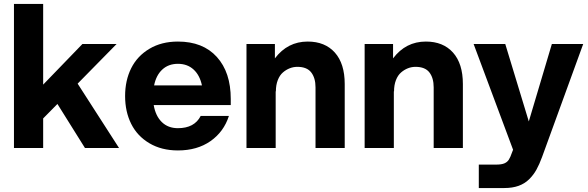

<svg xmlns="http://www.w3.org/2000/svg" viewBox="-20 -740 2941 960"><path d="M49.8 0V-720.2H195.8V-316.9L392.1 -520H563L368.2 -321.8L575.2 0H404.8L267.1 -220.2L195.8 -147.9V0Z M869.6 12.2Q787.6 12.2 727.1 -23.7Q666.5 -59.6 636 -120.6Q605.5 -181.6 605.5 -259.8Q605.5 -337.9 636 -398.9Q666.5 -460 727.1 -496.1Q787.6 -532.2 869.6 -532.2Q994.6 -532.2 1064.2 -455.3Q1133.8 -378.4 1133.8 -245.1V-214.8H748.5Q757.8 -160.2 789.1 -129.6Q820.3 -99.1 869.6 -99.1Q952.1 -99.1 983.4 -160.2H1124.5Q1099.1 -81.1 1032.5 -34.4Q965.8 12.2 869.6 12.2ZM750.5 -313H989.7Q979 -363.8 948 -392.3Q917 -420.9 869.6 -420.9Q822.3 -420.9 791.5 -392.3Q760.7 -363.8 750.5 -313Z M1557.6 -303.2Q1557.6 -350.1 1536.1 -377.9Q1514.6 -405.8 1466.8 -405.8Q1447.3 -405.8 1429 -398.7Q1410.6 -391.6 1394.5 -377.7Q1378.4 -363.8 1368.9 -339.4Q1359.4 -314.9 1359.4 -283.2H1358.4V0H1212.4V-520H1354.5V-448.2Q1418 -532.2 1518.6 -532.2Q1605 -532.2 1654.3 -477.1Q1703.6 -421.9 1703.6 -319.8V0H1557.6Z M2148.4 -303.2Q2148.4 -350.1 2127 -377.9Q2105.5 -405.8 2057.6 -405.8Q2038.1 -405.8 2019.8 -398.7Q2001.5 -391.6 1985.4 -377.7Q1969.2 -363.8 1959.7 -339.4Q1950.2 -314.9 1950.2 -283.2H1949.2V0H1803.2V-520H1945.3V-448.2Q2008.8 -532.2 2109.4 -532.2Q2195.8 -532.2 2245.1 -477.1Q2294.4 -421.9 2294.4 -319.8V0H2148.4Z M2374 200.2V83H2460.4Q2487.3 83 2501.7 76.9Q2516.1 70.8 2523.9 58.8Q2531.7 46.9 2541 20L2545.4 8.8L2348.1 -520H2506.3L2624 -132.8L2739.3 -520H2896L2690.4 44.9Q2676.8 82 2662.1 108.4Q2647.5 134.8 2625.5 156.5Q2603.5 178.2 2572.8 189.2Q2542 200.2 2501.5 200.2Z"/></svg>

Font: Aspekta 400
Style: Bold
Weight: 700
Designer: Ivo Dolenc
Version: Version 2.000